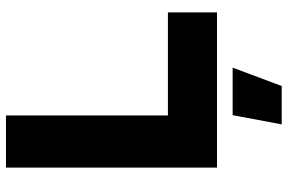

<svg xmlns="http://www.w3.org/2000/svg" viewBox="-176 -552 939 626"><g transform="rotate(-90 293.0 -238.5)"><path d="M60 -688H230V0H60ZM93 0V-160H566V0ZM386 51 326 211H201L231 51Z"/></g></svg>

Font: Roundo Variable
Style: Regular
Weight: 200
Designer: Shiva Nallaperumal
Foundry: Indian Type Foundry
Version: Version 2.000